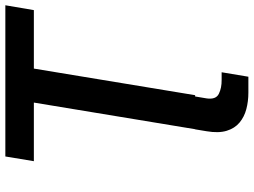

<svg xmlns="http://www.w3.org/2000/svg" viewBox="-138 -630 972 736"><g transform="rotate(-90 348.0 -262.0)"><path d="M346.2 0 338.9 43.5Q333.5 79.6 356.2 90.8Q378.9 102.1 410.2 101.6H439L421.9 204.1H360.8Q327.6 204.1 297.9 196.3Q268.1 188.5 246.1 170.2Q224.1 151.9 214.6 120.8Q205.1 89.8 212.9 43.9L220.2 0ZM98.1 -618.2 116.2 -727.5H695.8L677.2 -618.2H453.1L351.1 0H220.7L322.8 -618.2Z"/></g></svg>

Font: Inter SemiBold
Style: Italic
Weight: 600
Italic angle: -9.3988°
Designer: Rasmus Andersson
Foundry: rsms
Version: Version 4.001;git-66647c0bb